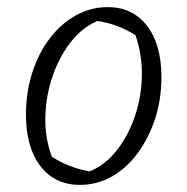

<svg xmlns="http://www.w3.org/2000/svg" viewBox="-20 -512 527 540"><path d="M205 8Q134 8 93.5 -45Q53 -98 53 -189Q53 -252 70.5 -307Q88 -362 119.5 -403.5Q151 -445 193 -468.5Q235 -492 283 -492Q353 -492 393.5 -439.5Q434 -387 434 -295Q434 -232 416 -177.5Q398 -123 367 -81Q336 -39 294.5 -15.5Q253 8 205 8ZM232 -30Q275 -47 307.5 -88Q340 -129 359 -184Q378 -239 379 -299Q380 -359 361 -413Q336 -429 309 -439Q282 -449 254 -453Q211 -435 178.5 -393Q146 -351 127.5 -296.5Q109 -242 107.5 -183Q106 -124 126 -71Q149 -56 176 -45.5Q203 -35 232 -30Z"/></svg>

Font: Piazzolla Thin ExtraLight
Style: Italic
Weight: 250
Italic angle: -11.3°
Version: Version 2.005